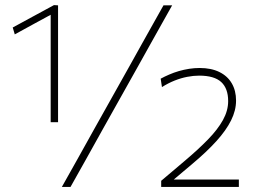

<svg xmlns="http://www.w3.org/2000/svg" viewBox="-20 -734 1005 754"><path d="M38 -599 30 -626Q71.5 -648.5 111.8 -670.5Q152 -692.5 192 -714V-683Q157.5 -664.5 119.2 -643.5Q81 -622.5 38 -599ZM179 -254Q179 -291.5 179 -326.2Q179 -361 179 -402V-551Q179 -588 179 -624.8Q179 -661.5 179 -698L192 -714L208 -713Q208 -676.5 208 -636.2Q208 -596 208 -554V-402Q208 -361 208 -326.2Q208 -291.5 208 -254ZM223 0Q254 -55 283.5 -107.8Q313 -160.5 351 -229L490 -477Q516.5 -524.5 538.2 -563.5Q560 -602.5 580.2 -638.5Q600.5 -674.5 622 -713H656Q634.5 -674.5 614.2 -638.5Q594 -602.5 572.2 -563.5Q550.5 -524.5 524 -477L385 -229Q347 -160.5 317.5 -107.8Q288 -55 257 0ZM613 0V-24Q635.5 -43 658.2 -62.2Q681 -81.5 704 -101Q758 -146.5 796.5 -186Q835 -225.5 855.5 -262.5Q876 -299.5 876 -337Q876 -386.5 848.8 -411.8Q821.5 -437 762 -437Q739.5 -437 715 -432.2Q690.5 -427.5 665.5 -417.5Q640.5 -407.5 616 -392L611 -425Q626.5 -433.5 644.5 -441.2Q662.5 -449 682.2 -454.8Q702 -460.5 722.8 -463.8Q743.5 -467 764 -467Q809.5 -467 841.5 -451.2Q873.5 -435.5 890.2 -406.8Q907 -378 907 -339Q907 -300.5 887.5 -261.2Q868 -222 830 -180Q792 -138 736 -91L653 -21L645 -29H726Q774 -29 822.5 -29Q871 -29 918 -29V0Z"/></svg>

Font: Commissioner Thin Thin
Style: Regular
Weight: 250
Version: Version 1.000